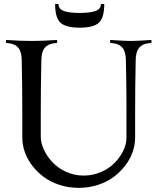

<svg xmlns="http://www.w3.org/2000/svg" viewBox="-20 -931 772 954"><path d="M651.4 -366.2V-246.6Q651.4 -210.9 638.9 -175.5Q626.5 -140.1 602.1 -108.2Q577.6 -76.2 544.4 -51.5Q511.2 -26.9 466.3 -12.2Q421.4 2.4 371.1 2.4Q320.8 2.4 275.9 -12.2Q231 -26.9 197.8 -51.5Q164.6 -76.2 140.1 -108.2Q115.7 -140.1 103.3 -175.5Q90.8 -210.9 90.8 -246.6V-366.2Q90.8 -505.4 87.9 -632.3Q87.4 -672.9 71.5 -692.9Q55.7 -712.9 23.4 -716.3L9.8 -717.8V-732.4Q84.5 -727.5 136.7 -727.5Q189 -727.5 263.7 -732.4V-717.8L250 -716.3Q217.8 -712.9 201.9 -692.9Q186 -672.9 185.5 -632.3Q182.6 -505.4 182.6 -366.2V-251.5Q182.6 -220.7 198.2 -187Q213.9 -153.3 241 -124.5Q268.1 -95.7 308.8 -77.1Q349.6 -58.6 395.5 -58.6Q441.4 -58.6 482.2 -76.4Q522.9 -94.2 550 -122.1Q577.1 -149.9 592.8 -182.9Q608.4 -215.8 608.4 -246.6V-403.8Q608.4 -505.4 605.5 -632.3Q605 -672.9 589.1 -692.9Q573.2 -712.9 541 -716.3L527.3 -717.8V-732.4Q602.1 -727.5 629.9 -727.5Q657.7 -727.5 732.4 -732.4V-717.8L718.8 -716.3Q686.5 -712.9 670.7 -692.9Q654.8 -672.9 654.3 -632.3Q651.4 -505.4 651.4 -366.2ZM481.4 -911.1H498Q498 -842.3 471.2 -817.9Q444.3 -793.5 376 -793.5Q307.6 -793.5 280.8 -817.9Q253.9 -842.3 253.9 -911.1H270.5Q270.5 -886.2 297.1 -876.5Q323.7 -866.7 376 -866.7Q428.2 -866.7 454.8 -876.5Q481.4 -886.2 481.4 -911.1Z"/></svg>

Font: Flanker
Style: Regular
Weight: 400
Designer: Flanker
Foundry: Flanker
Version: Version 2.027